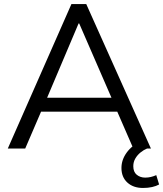

<svg xmlns="http://www.w3.org/2000/svg" viewBox="-20 -725 797 937"><path d="M18 0 328.5 -705H401L716.6 0H630.7L543.1 -201.2L579.7 -180H149.3L189.5 -201.2L103 0ZM363.5 -610.5 202.4 -230.3 178.5 -248.1H550L531.7 -230.3L366.5 -610.5ZM678 192.3Q630.4 192.3 601.6 165.9Q572.7 139.5 572.7 94.7Q572.7 54.8 598.3 19.6Q623.9 -15.6 668.3 -36.2L697.3 0Q681.4 6.5 666.1 18.8Q650.7 31.1 640.6 48.2Q630.5 65.3 630.5 86Q630.5 114.2 647.5 128Q664.6 141.8 688.6 141.8Q702.6 141.8 715.6 138.8Q728.6 135.8 742.6 129.7L756.5 175.3Q742.3 183.3 722.3 187.8Q702.4 192.3 678 192.3Z"/></svg>

Font: Mulish ExtraLight
Style: Regular
Weight: 200
Designer: Vernon Adams
Foundry: Vernon Adams
Version: Version 3.603